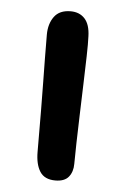

<svg xmlns="http://www.w3.org/2000/svg" viewBox="-44 -537 378 582"><g transform="rotate(5 145.5 -246.5)"><path d="M146 11Q113 11 99 -11Q85 -33 85 -71Q85 -145 84.5 -196.5Q84 -248 83.5 -285.5Q83 -323 82.5 -356Q82 -389 82 -427Q82 -460 98 -482Q114 -504 148 -504Q175 -504 191 -486.5Q207 -469 208 -433Q209 -411 208 -372.5Q207 -334 205.5 -287.5Q204 -241 202.5 -194Q201 -147 200 -107Q199 -67 199 -44Q199 -20 186.5 -4.5Q174 11 146 11Z"/></g></svg>

Font: Shantell Sans Normal
Style: Regular
Weight: 500
Designer: Stephen Nixon, Anya Danilova, Shantell Martin
Foundry: Arrow Type
Version: Version 1.009;[a7da0bfa3]